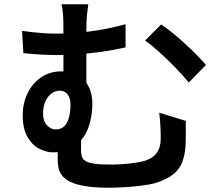

<svg xmlns="http://www.w3.org/2000/svg" viewBox="-20 -824 1040 896"><path d="M392 -804Q389 -784 386 -756Q383 -728 383 -688Q383 -669 383 -629.5Q383 -590 383 -543Q383 -496 383 -453Q383 -410 383 -384L276 -429Q276 -453 276 -488.5Q276 -524 276 -562.5Q276 -601 276 -634.5Q276 -668 276 -688Q276 -730 274 -757Q272 -784 267 -804ZM732 -710Q755 -695 784 -671.5Q813 -648 842.5 -621Q872 -594 898 -567.5Q924 -541 941 -521L861 -439Q834 -472 797.5 -509.5Q761 -547 723.5 -581Q686 -615 657 -635ZM83 -680Q125 -674 166 -670.5Q207 -667 243 -667Q317 -667 400 -677.5Q483 -688 566 -711V-603Q510 -590 451.5 -582Q393 -574 341 -570.5Q289 -567 251 -567Q219 -567 178 -569Q137 -571 89 -576ZM361 -220Q360 -210 359.5 -193Q359 -176 358.5 -158Q358 -140 358 -124Q358 -107 362 -94Q366 -81 379.5 -72.5Q393 -64 421 -60Q449 -56 496 -56Q522 -56 551.5 -58Q581 -60 608.5 -64Q636 -68 654 -73Q693 -85 711.5 -110.5Q730 -136 730 -177Q730 -207 728.5 -236Q727 -265 723 -298L847 -260Q847 -236 847 -217.5Q847 -199 847 -182.5Q847 -166 846 -145Q843 -100 830 -66.5Q817 -33 787 -9.5Q757 14 703 31Q680 37 642.5 42Q605 47 563.5 49.5Q522 52 488 52Q421 52 377 44.5Q333 37 307 24Q281 11 268.5 -6.5Q256 -24 252.5 -44Q249 -64 249 -85Q249 -112 250 -138.5Q251 -165 251 -186ZM411 -340Q411 -299 401.5 -258.5Q392 -218 370.5 -185.5Q349 -153 314 -133Q279 -113 229 -113Q195 -113 162 -130.5Q129 -148 107.5 -186Q86 -224 86 -286Q86 -343 109 -389.5Q132 -436 172.5 -463.5Q213 -491 266 -491Q338 -491 374.5 -448.5Q411 -406 411 -340ZM240 -220Q266 -220 281 -236Q296 -252 302.5 -278.5Q309 -305 309 -335Q309 -366 295.5 -383.5Q282 -401 259 -401Q238 -401 220 -387.5Q202 -374 191.5 -350Q181 -326 181 -294Q181 -259 199 -239.5Q217 -220 240 -220Z"/></svg>

Font: Noto Sans TC SemiBold
Style: Regular
Weight: 600
Designer: Ryoko NISHIZUKA  (kana, bopomofo & ideographs); Paul D. Hunt (Latin, Greek & Cyrillic); Sandoll Communications , Soo-you
Foundry: Adobe
Version: Version 2.004-H2;hotconv 1.0.118;makeotfexe 2.5.65603